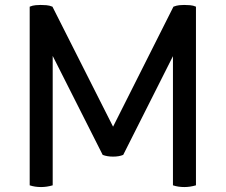

<svg xmlns="http://www.w3.org/2000/svg" viewBox="-20 -749 912 776"><path d="M146 7Q121 7 100 0V-722Q112 -727 124 -728Q136 -729 144 -729Q155 -729 167.5 -728Q180 -727 192 -722L437 -237L681 -722Q694 -727 705 -728Q716 -729 724 -729Q735 -729 748 -728Q761 -727 772 -722V0Q748 7 725 7Q700 7 679 0V-522L478 -123Q461 -116 437 -116Q413 -116 395 -123L193 -523V0Q169 7 146 7Z"/></svg>

Font: Borel
Style: Regular
Weight: 400
Designer: Rosalie Wagner
Foundry: ANRT
Version: Version 1.007; ttfautohint (v1.8.4.7-5d5b)